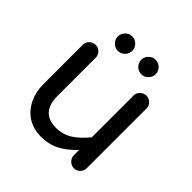

<svg xmlns="http://www.w3.org/2000/svg" viewBox="-179 -802 953 953"><g transform="rotate(45 297.5 -325.5)"><path d="M165 -611.3Q165 -631.8 180.2 -647Q195.3 -662.1 215.8 -662.1Q236.3 -662.1 251.5 -647Q266.6 -631.8 266.6 -611.3Q266.6 -590.8 251.5 -575.7Q236.3 -560.5 215.8 -560.5Q195.3 -560.5 180.2 -575.7Q165 -590.8 165 -611.3ZM329.1 -611.3Q329.1 -631.8 344.2 -647Q359.4 -662.1 379.9 -662.1Q400.4 -662.1 415.5 -647Q430.7 -631.8 430.7 -611.3Q430.7 -590.8 415.5 -575.7Q400.4 -560.5 379.9 -560.5Q359.4 -560.5 344.2 -575.7Q329.1 -590.8 329.1 -611.3ZM153.3 -14.6Q114.3 -40 92.8 -84Q71.3 -127.9 71.3 -181.6V-459Q71.3 -477.5 85 -490.7Q98.6 -503.9 117.2 -503.9Q135.7 -503.9 148.9 -490.7Q162.1 -477.5 162.1 -459V-191.4Q162.1 -73.2 268.6 -73.2Q315.4 -73.2 353 -96.7Q390.6 -120.1 427.7 -166V-459Q427.7 -477.5 441.4 -490.7Q455.1 -503.9 473.6 -503.9Q492.2 -503.9 505.4 -490.7Q518.6 -477.5 518.6 -459V-40Q518.6 -21.5 505.4 -7.8Q492.2 5.9 473.6 5.9Q455.1 5.9 441.4 -7.8Q427.7 -21.5 427.7 -40V-77.1Q387.7 -34.2 344.7 -11.7Q301.8 10.7 247.1 10.7Q194.3 10.7 153.3 -14.6Z"/></g></svg>

Font: jf-openhuninn-1.0
Style: Regular
Weight: 400
Designer: [Kosugi Maru]
      Designed by Motoya company      

      [Varela Round]
      Joe Prince(Latin component); Avraham Co
Foundry: justfont CO.,LTD.
Version: 1.0